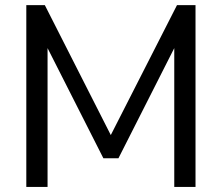

<svg xmlns="http://www.w3.org/2000/svg" viewBox="-20 -739 877 759"><path d="M84 0V-718.8H157.2L418 -205.1L679.7 -718.8H752.9V0H668.9V-548.8L448.2 -113.3H388.7L168 -548.8V0Z"/></svg>

Font: Min Sans
Style: Regular
Weight: 400
Designer: Jinseong-Kim, NotoSansCJK, Nunito
Foundry: Jinseong-Kim
Version: Version 1.400;Glyphs 3.1.2 (3151)